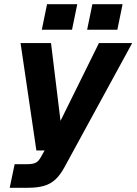

<svg xmlns="http://www.w3.org/2000/svg" viewBox="-20 -740 647 910"><path d="M26 150 49.4 38.2H108.8Q134 38.2 148.1 31.8Q162.2 25.4 173.4 5.2L191.4 -26.8H152.4L77.4 -536H221.8L266.8 -167.2L449 -536H606.6L285.6 52.4Q265.6 89.4 242.5 110.7Q219.4 132 188.2 141Q157 150 112.2 150ZM178.2 -599.2 203 -720H346.2L321.4 -599.2ZM393 -599.2 417.8 -720H561L536.2 -599.2Z"/></svg>

Font: Geist
Style: Italic
Weight: 400
Italic angle: -12°
Designer: Basement.studio, Andrés Briganti, Mateo Zaragoza
Foundry: Basement.studio, Vercel, Andrés Briganti, Guido Ferreyra, Mateo Zaragoza
Version: Version 1.500